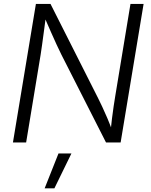

<svg xmlns="http://www.w3.org/2000/svg" viewBox="-20 -748 791 1008"><path d="M47.9 0 168.5 -727.5H245.1L495.1 -232.4Q504.4 -213.9 516.8 -187.5Q529.3 -161.1 543 -128.9Q556.6 -96.7 569.8 -61L560.5 -59.1Q564 -93.8 568.1 -127.2Q572.3 -160.6 576.7 -190.4Q581.1 -220.2 585 -243.2L665 -727.5H733.9L613.3 0H536.6L302.7 -460.4Q290.5 -485.4 277.1 -513.9Q263.7 -542.5 247.8 -579.1Q231.9 -615.7 210.4 -664.6L221.7 -667.5Q215.3 -619.6 210.2 -581.1Q205.1 -542.5 200.9 -512.5Q196.8 -482.4 193.4 -461.4L117.2 0ZM214.4 240.7 287.1 57.6H355L265.6 240.7Z"/></svg>

Font: Inter 17pt Light
Style: Italic
Weight: 300
Italic angle: -9.3988°
Version: Version 4.001;git-66647c0bb